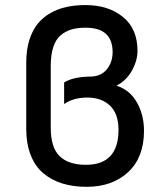

<svg xmlns="http://www.w3.org/2000/svg" viewBox="-20 -720 632 750"><path d="M318.4 9.8Q265.6 9.8 223.1 -3.4Q180.7 -16.6 148.9 -43.5Q117.2 -70.3 99.9 -114.3Q82.5 -158.2 82.5 -217.3V-475.6Q82.5 -523.9 94.2 -562.3Q106 -600.6 126.5 -626.2Q147 -651.9 176.5 -668.7Q206.1 -685.5 240 -692.9Q273.9 -700.2 314 -700.2Q403.3 -700.2 460.2 -653.8Q517.1 -607.4 517.1 -521.5Q517.1 -483.4 495.4 -444.3Q473.6 -405.3 435.1 -385.3Q487.3 -368.7 514.9 -319.8Q542.5 -271 542.5 -209Q542.5 -105 480.5 -47.6Q418.5 9.8 318.4 9.8ZM315.4 -76.2Q442.9 -76.2 442.9 -212.9Q442.9 -275.4 409.9 -307.1Q377 -338.9 320.8 -338.9Q266.6 -338.9 230.5 -313.5V-397.9Q265.1 -419.9 333.5 -420.9Q375 -421.4 397.5 -449.5Q419.9 -477.5 419.9 -516.1Q419.9 -611.8 314.5 -611.8Q282.7 -611.8 259.3 -605Q235.8 -598.1 216.8 -582Q197.8 -565.9 188 -535.6Q178.2 -505.4 178.2 -461.4V-221.7Q178.2 -143.6 213.1 -109.9Q248 -76.2 315.4 -76.2Z"/></svg>

Font: HK Grotesk Medium
Style: Regular
Weight: 500
Designer: Alfredo Marco Pradil and Stefan Peev
Foundry: Hanken Design Co.
Version: Version 1.045;PS 001.045;hotconv 1.0.88;makeotf.lib2.5.64775